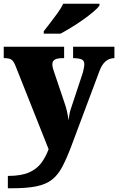

<svg xmlns="http://www.w3.org/2000/svg" viewBox="-23 -786 632 1027"><path d="M19 155Q90 155 132 136.5Q174 118 198 85.5Q222 53 237 12L61 -431Q50 -460 37.5 -467.5Q25 -475 2 -475H-3V-536H320V-475H315Q283 -475 270 -467Q257 -459 257 -442Q257 -432 260 -421Q263 -410 267 -399L320 -242Q330 -214 336 -187Q342 -160 343 -142Q346 -164 349.5 -180Q353 -196 357 -207L417 -388Q420 -396 424 -414Q428 -432 428 -442Q428 -461 415 -467.5Q402 -474 373 -475H368V-536H589V-475H585Q533 -472 509 -406L358 -3Q333 63 310 106.5Q287 150 255 175Q223 200 172.5 210.5Q122 221 42 221H19ZM211 -619Q226 -638 246 -664Q266 -690 285.5 -717Q305 -744 315 -766H509V-756Q500 -743 476.5 -723Q453 -703 422 -681Q391 -659 359 -639.5Q327 -620 301 -606H211Z"/></svg>

Font: Noto Serif Tamil Black
Style: Italic
Weight: 900
Italic angle: -12°
Designer: Indian Type Foundry, Tom Grace, and the Monotype Design Team
Foundry: Monotype Imaging Inc.
Version: Version 2.003; ttfautohint (v1.8.4.7-5d5b)